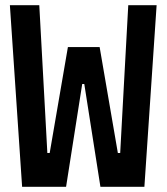

<svg xmlns="http://www.w3.org/2000/svg" viewBox="-20 -718 640 738"><path d="M65 0 18 -698H131L153 -296L162 -130H171L241 -537H363L433 -130H442L451 -296L473 -698H582L535 0H366L304 -395H296L234 0Z"/></svg>

Font: IBM Plex Mono SemiBold
Style: Regular
Weight: 600
Monospace: yes
Designer: Mike Abbink, Paul van der Laan, Pieter van Rosmalen
Foundry: Bold Monday
Version: Version 2.3